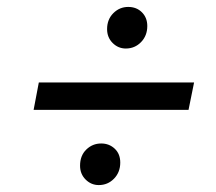

<svg xmlns="http://www.w3.org/2000/svg" viewBox="-20 -627 622 554"><path d="M77 -310 92 -389H540L524 -310ZM265 -93Q243 -93 227 -109Q211 -125 211 -149Q211 -178 229 -195.5Q247 -213 272 -213Q295 -213 311 -198Q327 -183 327 -158Q327 -130 309 -111.5Q291 -93 265 -93ZM343 -487Q321 -487 305 -503Q289 -519 289 -543Q289 -571 307 -589Q325 -607 350 -607Q374 -607 389.5 -591.5Q405 -576 405 -552Q405 -524 387 -505.5Q369 -487 343 -487Z"/></svg>

Font: Montserrat Thin Medium
Style: Italic
Weight: 500
Italic angle: -11.3°
Version: Version 9.000